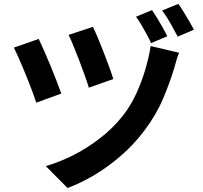

<svg xmlns="http://www.w3.org/2000/svg" viewBox="-20 -888 1040 986"><path d="M457 -750Q466.6 -731.5 481.1 -696.9Q495.7 -662.2 511.5 -621.7Q527.2 -581.2 540.9 -543.8Q554.6 -506.3 561.9 -482.1L436 -437.8Q429.4 -461.5 416.2 -497.9Q403.1 -534.2 388.2 -574Q373.3 -613.7 358.3 -649.7Q343.4 -685.8 332.3 -708.8ZM899.7 -617.1Q891.5 -598.6 885.8 -577.5Q880 -556.4 874.9 -539.2Q853.8 -467.6 818 -382.6Q782.2 -297.6 720.2 -215.8Q667.9 -146.7 603.4 -90.3Q538.9 -33.9 468.8 8.4Q398.7 50.7 326.9 77.6L215.3 -35Q284.1 -54.9 355.4 -90.6Q426.6 -126.3 493 -177.6Q559.4 -228.9 610 -292.6Q651 -344.9 679.8 -407.4Q708.5 -469.9 726.9 -533.3Q745.3 -596.7 753.7 -651.5ZM178.8 -688.1Q189.9 -664.7 206.4 -627.8Q222.8 -591 239.7 -549.6Q256.6 -508.2 271.2 -470.7Q285.8 -433.2 294.8 -407.6L166.3 -360.8Q159.7 -380.3 149.2 -409.7Q138.7 -439.1 125.2 -472.7Q111.7 -506.3 97.8 -539.5Q84 -572.7 71.8 -599.9Q59.6 -627.1 51.3 -643.4ZM760.7 -836.1Q773.3 -817.9 788 -793.6Q802.7 -769.2 816.6 -744.7Q830.4 -720.2 839.1 -701.7L755.7 -666.7Q746.5 -688.2 733.1 -712.4Q719.8 -736.7 705.9 -760.3Q691.9 -783.9 678.4 -802.2ZM895.9 -868.1Q908.7 -850 923.7 -825.8Q938.7 -801.6 952.6 -777.5Q966.6 -753.4 976 -735.5L892.6 -699.9Q876.4 -730.9 855 -769Q833.5 -807.1 812.7 -834.2Z"/></svg>

Font: Noto Sans JP
Style: Regular
Weight: 100
Designer: Ryoko NISHIZUKA 西塚涼子 (kana, bopomofo & ideographs); Paul D. Hunt (Latin, Greek & Cyrillic); Sandoll Communications 산돌커뮤니
Foundry: Adobe
Version: Version 2.004;hotconv 1.0.118;makeotfexe 2.5.65603